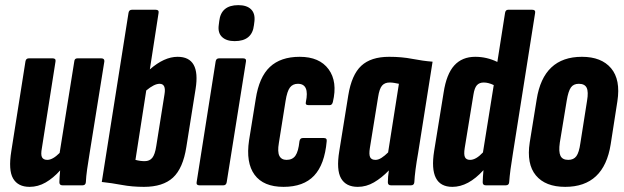

<svg xmlns="http://www.w3.org/2000/svg" viewBox="-20 -721 2427 747"><path d="M95 6Q50 6 31 -26.5Q12 -59 24 -133L79 -482Q81 -494 92 -494H185Q198 -494 196 -482L143 -145Q138 -119 143.5 -109Q149 -99 164 -99Q185 -99 212 -126L269 -482Q270 -494 281 -494H374Q387 -494 386 -482L329 -127Q323 -91 319 -62.5Q315 -34 314 -12Q313 0 301 0H223Q211 0 211 -12Q211 -22 212 -33.5Q213 -45 214 -58Q187 -28 157.5 -11Q128 6 95 6Z M540 6Q494 6 454 -1.5Q414 -9 376 -13L480 -671Q482 -683 493 -683H586Q599 -683 597 -671L563 -451Q619 -500 671 -500Q761 -500 741 -375L705 -149Q692 -66 653 -30Q614 6 540 6ZM507 -99Q525 -94 543 -94Q562 -94 572.5 -107Q583 -120 588 -153L620 -354Q627 -395 601 -395Q580 -395 549 -369Z M756 0Q743 0 745 -12L819 -482Q821 -494 832 -494H926Q939 -494 937 -482L862 -12Q860 0 849 0ZM893 -561Q861 -561 844 -577Q827 -593 831 -623L833 -639Q840 -701 907 -701Q940 -701 956.5 -685Q973 -669 970 -639L968 -623Q961 -561 893 -561Z M1083 6Q1005 6 970.5 -41Q936 -88 949 -175L975 -336Q988 -421 1030 -460.5Q1072 -500 1146 -500Q1223 -500 1258.5 -451.5Q1294 -403 1275 -324Q1272 -312 1263 -312H1180Q1167 -312 1170 -324Q1185 -395 1139 -395Q1119 -395 1108 -380.5Q1097 -366 1091 -328L1065 -165Q1059 -130 1067 -114.5Q1075 -99 1095 -99Q1118 -99 1129.5 -115.5Q1141 -132 1145 -171Q1147 -184 1158 -184H1240Q1253 -184 1251 -171Q1243 -81 1202 -37.5Q1161 6 1083 6Z M1372 6Q1326 6 1307 -27Q1288 -60 1300 -133L1335 -350Q1348 -430 1385.5 -465Q1423 -500 1494 -500Q1543 -500 1584 -492Q1625 -484 1663 -481L1607 -127Q1594 -54 1592 -12Q1591 0 1579 0H1501Q1489 0 1489 -12Q1489 -22 1490 -34Q1491 -46 1493 -58Q1465 -29 1435 -11.5Q1405 6 1372 6ZM1441 -99Q1452 -99 1464.5 -107Q1477 -115 1490 -128L1532 -395Q1522 -397 1513.5 -398.5Q1505 -400 1496 -400Q1477 -400 1466.5 -388Q1456 -376 1451 -343L1419 -145Q1415 -120 1420 -109.5Q1425 -99 1441 -99Z M1740 6Q1647 6 1669 -133L1706 -361Q1717 -433 1747.5 -466.5Q1778 -500 1829 -500Q1874 -500 1915 -480L1945 -671Q1947 -683 1957 -683H2051Q2064 -683 2062 -671L1976 -127Q1964 -55 1961 -12Q1960 0 1948 0H1870Q1858 0 1858 -12Q1858 -22 1859 -34.5Q1860 -47 1861 -59Q1802 6 1740 6ZM1788 -145Q1784 -120 1789 -109.5Q1794 -99 1809 -99Q1832 -99 1859 -128L1901 -390Q1880 -400 1862 -400Q1845 -400 1835.5 -389.5Q1826 -379 1822 -353Z M2179 6Q2102 6 2065 -38.5Q2028 -83 2041 -167L2068 -334Q2094 -500 2244 -500Q2320 -500 2357.5 -455.5Q2395 -411 2382 -327L2356 -160Q2330 6 2179 6ZM2191 -99Q2212 -99 2222.5 -113.5Q2233 -128 2238 -164L2264 -329Q2270 -364 2262.5 -379.5Q2255 -395 2232 -395Q2211 -395 2201 -380.5Q2191 -366 2185 -330L2158 -166Q2153 -131 2160.5 -115Q2168 -99 2191 -99Z"/></svg>

Font: Sofia Sans Extra Condensed ExtraBold
Style: Italic
Weight: 800
Italic angle: -9°
Designer: Botio Nikoltchev, Ani Petrova
Foundry: lettersoup
Version: Version 4.101; ttfautohint (v1.8.4.7-5d5b)